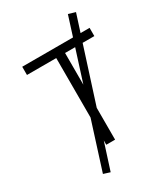

<svg xmlns="http://www.w3.org/2000/svg" viewBox="-239 -945 1063 1215"><g transform="rotate(-30 293.0 -337.0)"><path d="M197.8 164.6 149.9 149.4 260.7 -199.2V-633.3H46.9V-693.4H418L463.9 -837.9L514.6 -822.8L473.1 -693.4H539.1V-633.3H453.6L325.2 -232.4V0H260.7V-31.7ZM325.2 -401.9 398.9 -633.3H325.2Z"/></g></svg>

Font: Cascadia Code NF Light
Style: Regular
Weight: 300
Monospace: yes
Designer: Aaron Bell
Foundry: Saja Typeworks
Version: Version 2404.023; ttfautohint (v1.8.4)